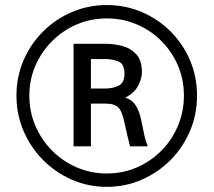

<svg xmlns="http://www.w3.org/2000/svg" viewBox="-20 -724 843 757"><path d="M400.9 12.7Q328.1 12.7 263.7 -15.4Q199.2 -43.5 150.1 -92.8Q101.1 -142.1 73 -207.3Q44.9 -272.5 44.9 -347.2Q44.9 -421.9 73 -486.6Q101.1 -551.3 150.4 -600.3Q199.7 -649.4 264.2 -676.8Q328.6 -704.1 400.9 -704.1Q474.6 -704.1 539.1 -676.5Q603.5 -648.9 652.6 -599.9Q701.7 -550.8 729.2 -486.1Q756.8 -421.4 756.8 -347.2Q756.8 -272.5 729 -207.3Q701.2 -142.1 652.1 -92.8Q603 -43.5 538.6 -15.4Q474.1 12.7 400.9 12.7ZM400.9 -40Q464.4 -40 519.5 -64Q574.7 -87.9 616.5 -130.1Q658.2 -172.4 681.6 -228Q705.1 -283.7 705.1 -347.2Q705.1 -409.7 681.9 -464.6Q658.7 -519.5 617.2 -561.5Q575.7 -603.5 520.3 -627.4Q464.8 -651.4 400.9 -651.4Q337.9 -651.4 282.7 -627.7Q227.5 -604 185.5 -562Q143.6 -520 119.6 -465.1Q95.7 -410.2 95.7 -347.2Q95.7 -283.7 119.6 -227.8Q143.6 -171.9 185.5 -129.9Q227.5 -87.9 282.7 -64Q337.9 -40 400.9 -40ZM270 -147V-551.3H397Q429.2 -551.3 462.2 -542.7Q495.1 -534.2 517.3 -510Q539.6 -485.8 539.6 -439Q539.6 -416 524.9 -386.7Q510.3 -357.4 473.6 -338.9Q500 -331.5 513.7 -310.5Q527.3 -289.6 534.2 -261.2Q541 -232.9 546.6 -202.9Q552.2 -172.9 562.5 -147H492.7Q480.5 -194.3 473.9 -226.8Q467.3 -259.3 459.7 -278.8Q452.1 -298.3 438 -306.9Q423.8 -315.4 396 -315.4H338.4V-147ZM338.4 -375H396Q424.3 -375 447.5 -386Q470.7 -397 470.7 -433.6Q470.7 -471.2 447.8 -481.2Q424.8 -491.2 395.5 -491.2H338.4Z"/></svg>

Font: Shanti
Style: Regular
Weight: 400
Designer: Vernon Adams
Foundry: Vernon Adams
Version: Version 1.100; ttfautohint (v1.8.4)